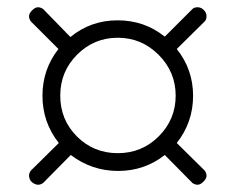

<svg xmlns="http://www.w3.org/2000/svg" viewBox="-20 -595 649 529"><path d="M65 -536Q60 -543 60 -550.5Q60 -558 68.5 -566.5Q77 -575 84.5 -575Q92 -575 99 -570L174 -493Q230 -539 304 -539Q378 -539 434 -494L510 -570Q515 -575 524.5 -575Q534 -575 541.5 -567.5Q549 -560 549 -550.5Q549 -541 544 -536L467 -460Q512 -404 512 -331Q512 -258 467 -201L544 -125Q549 -118 549 -110.5Q549 -103 540.5 -94.5Q532 -86 524.5 -86Q517 -86 510 -91L434 -168Q378 -124 305.5 -124Q233 -124 175 -168L99 -91Q92 -86 85 -86Q75 -86 65 -96Q60 -104 60 -111Q60 -118 65 -125L142 -201Q97 -258 97 -331Q97 -404 141 -460ZM464 -331.5Q464 -397 417 -444Q370 -491 304.5 -491Q239 -491 192.5 -444.5Q146 -398 146 -331.5Q146 -265 192 -219Q238 -173 304.5 -173Q371 -173 417.5 -219.5Q464 -266 464 -331.5Z"/></svg>

Font: Text Me One
Style: Regular
Weight: 400
Designer: Julia Petretta
Foundry: Julia Petretta
Version: Version 1.003